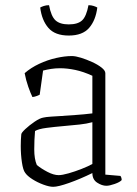

<svg xmlns="http://www.w3.org/2000/svg" viewBox="-20 -716 529 740"><path d="M185 4Q170 4 147 -4.5Q124 -13 104.5 -25.5Q85 -38 77 -50Q69 -60 64.5 -90Q60 -120 60 -153Q60 -165 60.5 -176.5Q61 -188 62 -198Q62 -204 77.5 -218.5Q93 -233 113.5 -247Q134 -261 148 -263Q156 -265 176.5 -266.5Q197 -268 217 -269Q243 -271 273.5 -273Q304 -275 336 -279V-424Q301 -440 270 -446.5Q239 -453 212 -453Q194 -453 177.5 -450.5Q161 -448 146 -444L133 -351Q129 -349 121.5 -346Q114 -343 105 -342Q98 -356 89 -381.5Q80 -407 75 -434Q99 -455 131 -470Q163 -485 196.5 -492.5Q230 -500 257 -500Q271 -500 292 -493.5Q313 -487 335 -477Q357 -467 371.5 -455.5Q386 -444 386 -434V-43L444 -38Q446 -36 447.5 -31.5Q449 -27 449 -22Q442 -14 422 -7Q402 0 390 0Q373 0 354.5 -12Q336 -24 336 -49Q289 -26 246.5 -11Q204 4 185 4ZM206 -41Q220 -41 244.5 -48Q269 -55 294.5 -65Q320 -75 336 -84V-245Q314 -239 286.5 -236Q259 -233 224 -230Q189 -227 158.5 -223Q128 -219 115 -211Q112 -177 112 -140Q112 -103 122 -80Q139 -66 163 -53.5Q187 -41 206 -41ZM245 -579Q192 -579 166.5 -608.5Q141 -638 135 -687Q140 -690 149 -693Q158 -696 169 -696Q177 -653 194 -637.5Q211 -622 245 -622Q280 -622 296.5 -637.5Q313 -653 321 -696Q332 -696 341 -693Q350 -690 355 -687Q349 -638 323.5 -608.5Q298 -579 245 -579Z"/></svg>

Font: Texturina 72pt Thin
Style: Regular
Weight: 100
Designer: Guillermo Torres Carreño
Foundry: Omnibus-Type
Version: Version 1.002; ttfautohint (v1.8.3)